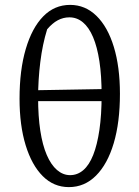

<svg xmlns="http://www.w3.org/2000/svg" viewBox="-20 -757 570 786"><path d="M262 9Q200 9 155 -36Q110 -81 85 -162.5Q60 -244 60 -353Q60 -470 85.5 -556.5Q111 -643 157 -690Q203 -737 267 -737Q329 -737 375 -692Q421 -647 446 -565Q471 -483 471 -373Q471 -256 445.5 -170.5Q420 -85 373 -38Q326 9 262 9ZM267 -40Q297 -40 321 -60.5Q345 -81 361.5 -122.5Q378 -164 387 -225.5Q396 -287 396 -368Q396 -447 387 -506Q378 -565 361 -605Q344 -645 319.5 -665.5Q295 -686 264 -686Q239 -686 216.5 -674Q194 -662 173 -637Q154 -576 145 -503Q136 -430 136 -357Q136 -281 145 -222Q154 -163 171.5 -122.5Q189 -82 213.5 -61Q238 -40 267 -40ZM92 -343V-387L437 -393V-343Z"/></svg>

Font: Piazzolla 24pt
Style: Regular
Weight: 400
Designer: Juan Pablo del Peral
Foundry: Huerta Tipografica
Version: Version 2.005